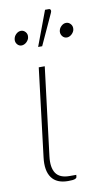

<svg xmlns="http://www.w3.org/2000/svg" viewBox="-85 -772 446 819"><g transform="rotate(-10 138.0 -362.0)"><path d="M102.5 -493H128.5L81.5 -111.5Q75.5 -63.5 92.2 -38.5Q109 -13.5 151.5 -13.5H180.5L179.5 -4.5Q179 0.5 171.2 3.5Q163.5 6.5 142 6.5Q92.5 6.5 70.8 -23.8Q49 -54 56 -111ZM115 -579 171.5 -730H188Q193.5 -730 195.5 -725Q197.5 -720 194 -713L132.5 -579ZM276 -628Q275.5 -622 272.2 -616.5Q269 -611 264.5 -606.8Q260 -602.5 254.5 -600Q249 -597.5 243.5 -597.5Q231.5 -597.5 224 -606.8Q216.5 -616 217.5 -628Q219 -641 228.8 -650.2Q238.5 -659.5 250 -659.5Q261.5 -659.5 269.5 -650.2Q277.5 -641 276 -628ZM80 -628Q79.5 -622 76.2 -616.5Q73 -611 68.5 -606.8Q64 -602.5 58.2 -600Q52.5 -597.5 47 -597.5Q35.5 -597.5 28 -606.8Q20.5 -616 22 -628Q23.5 -641 33.2 -650.2Q43 -659.5 54.5 -659.5Q66 -659.5 74 -650.2Q82 -641 80 -628Z"/></g></svg>

Font: Lato ExtraLight
Style: Italic
Weight: 275
Italic angle: -7°
Designer: Lukasz Dziedzic with Adam Twardoch and Botio Nikoltchev
Foundry: tyPoland Lukasz Dziedzic
Version: Version 2.015; 2015-08-06; http://www.latofonts.com/